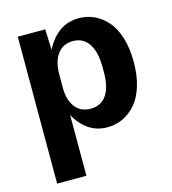

<svg xmlns="http://www.w3.org/2000/svg" viewBox="-107 -597 791 884"><g transform="rotate(-15 289.0 -155.0)"><path d="M56.2 200.2V-500H187L190.9 -401.9Q247.1 -509.8 348.1 -509.8Q387.7 -509.8 422.1 -493.9Q456.5 -478 483.6 -447Q510.7 -416 526.4 -365.5Q542 -314.9 542 -250Q542 -185.5 526.4 -135Q510.7 -84.5 483.6 -53.5Q456.5 -22.5 422.1 -6.3Q387.7 9.8 348.1 9.8Q251 9.8 195.8 -88.9V200.2ZM195.8 -217.8Q195.8 -160.6 221.9 -126.7Q248 -92.8 295.9 -92.8Q344.7 -92.8 370.8 -130.4Q397 -168 397 -237.8V-263.2Q397 -335.9 370.8 -375.5Q344.7 -415 295.9 -415Q248 -415 221.9 -379.4Q195.8 -343.8 195.8 -283.2Z"/></g></svg>

Font: TASA Orbiter Text
Style: Bold
Weight: 700
Designer: Weizhong Zhang
Version: Version 1.000;Glyphs 3.1.2 (3151)